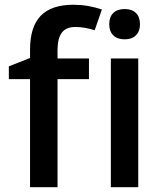

<svg xmlns="http://www.w3.org/2000/svg" viewBox="-20 -785 682 805"><path d="M353 -453.1H221.2V0H106V-453.1H17.1V-506.8L106 -542V-577.1Q106 -672.9 150.9 -719Q195.8 -765.1 288.1 -765.1Q348.6 -765.1 407.2 -745.1L377 -658.2Q334.5 -671.9 295.9 -671.9Q256.8 -671.9 239 -647.7Q221.2 -623.5 221.2 -575.2V-540H353ZM559.6 0H444.8V-540H559.6ZM438 -683.1Q438 -713.9 454.8 -730.5Q471.7 -747.1 502.9 -747.1Q533.2 -747.1 550 -730.5Q566.9 -713.9 566.9 -683.1Q566.9 -653.8 550 -637Q533.2 -620.1 502.9 -620.1Q471.7 -620.1 454.8 -637Q438 -653.8 438 -683.1Z"/></svg>

Font: f1_46825          
Style: Regular
Weight: 600
Foundry: Ascender Corporation
Version: Version 1.10